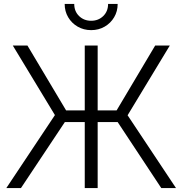

<svg xmlns="http://www.w3.org/2000/svg" viewBox="-20 -960 931 980"><path d="M478.5 -727.5V-396.5H575.2L772 -727.5H846.7L631.3 -371.6L878.4 0H803.2L580.6 -336.9H478.5V0H412.6V-336.9H311L86.9 0H12.2L260.3 -372.6L45.4 -727.5H120.1L317.4 -396.5H412.6V-727.5ZM445.3 -806.2Q407.2 -806.2 376.5 -824Q345.7 -841.8 327.9 -872.1Q310.1 -902.3 310.1 -939.9H358.9Q358.9 -902.3 383.5 -878.2Q408.2 -854 445.3 -854Q482.4 -854 507.1 -878.2Q531.7 -902.3 531.7 -939.9H580.6Q580.6 -902.3 562.7 -872.1Q544.9 -841.8 514.2 -824Q483.4 -806.2 445.3 -806.2Z"/></svg>

Font: Inter Display Light
Style: Regular
Weight: 300
Designer: Rasmus Andersson
Foundry: rsms
Version: Version 4.000;git-a52131595